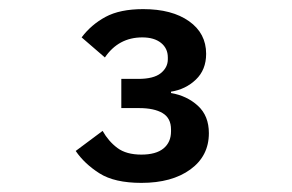

<svg xmlns="http://www.w3.org/2000/svg" viewBox="-20 -724 640 421"><path d="M283 -551Q317 -551 332.5 -563.5Q348 -576 348 -594V-598Q348 -618 333 -630Q318 -642 292 -642Q240 -642 210 -598L159 -642Q180 -670 211.5 -687Q243 -704 294 -704Q357 -704 394.5 -677.5Q432 -651 432 -606Q432 -571 409.5 -549.5Q387 -528 355 -523V-520Q390 -514 414 -492Q438 -470 438 -432Q438 -382 397.5 -352.5Q357 -323 290 -323Q231 -323 198 -344Q165 -365 146 -393L205 -437Q218 -414 237.5 -399.5Q257 -385 290 -385Q322 -385 338.5 -398.5Q355 -412 355 -436V-440Q355 -465 336.5 -476Q318 -487 285 -487H246V-551Z"/></svg>

Font: IBM Plaex Mono Medium
Style: Regular
Weight: 500
Designer: Mike Abbink, Paul van der Laan, Pieter van Rosmalen
Foundry: Bold Monday
Version: Version 2.003